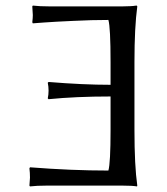

<svg xmlns="http://www.w3.org/2000/svg" viewBox="-20 -668 600 691"><path d="M377.9 -200.2C377.9 -121.1 375.3 -72.4 370.1 -54.2C281.2 -54.2 187.2 -58.1 87.9 -65.9L85.9 -62C87.2 -51.6 87.9 -40.5 87.9 -28.8C87.9 -28.5 87.2 -18.9 85.9 0L87.9 2.9C104.2 1 124.2 0 147.9 0H420.9C444.3 0 461.8 1 473.1 2.9L474.1 0C467.3 -47.5 463.9 -114.3 463.9 -200.2V-444.8C463.9 -528.2 467.3 -594.9 474.1 -645L472.2 -647.9L466.8 -647.5C463.5 -646.8 457.6 -646.2 449 -645.8C440.3 -645.3 431 -645 420.9 -645H158.2C134.1 -645 114.1 -646 98.1 -647.9L96.2 -645C97.5 -626.1 98.1 -615.7 98.1 -613.8C98.1 -606.9 97.5 -598.3 96.2 -587.9L98.1 -584L136.7 -586.9C163.1 -588.9 198.4 -590.8 242.7 -592.8C287.9 -595.1 330.4 -596.2 370.1 -596.2C375.3 -578 377.9 -527.5 377.9 -444.8V-362.8C311.8 -362.8 237.5 -366.2 154.8 -373L151.9 -370.1C153.8 -361.3 154.8 -351.9 154.8 -341.8C154.8 -332 153.8 -322.8 151.9 -314L154.8 -311C220.2 -317.5 294.6 -320.8 377.9 -320.8Z"/></svg>

Font: Linux Biolinum G
Style: Bold
Weight: 700
Designer: Philipp H. Poll
Foundry: Philipp H. Poll
Version: Version 1.1.0